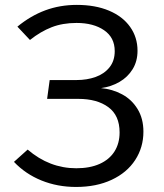

<svg xmlns="http://www.w3.org/2000/svg" viewBox="-20 -737 655 769"><path d="M530.8 -533.8Q530.8 -491.8 511.3 -460Q491.8 -428.2 458.7 -409Q425.6 -389.7 384.6 -384.1Q430.3 -380 469 -359.2Q507.7 -338.5 531 -300.3Q554.4 -262.1 554.4 -209.7Q554.4 -146.7 521.5 -96.2Q488.7 -45.6 427.4 -16.9Q366.2 11.8 284.6 11.8Q210.3 11.8 146.2 -14.1Q82.1 -40 35.9 -88.7L90.8 -137.9Q177.9 -63.1 285.6 -63.1Q340 -63.1 379 -80.5Q417.9 -97.9 438.5 -130.3Q459 -162.6 459 -206.7Q459 -274.9 413.8 -307.9Q368.7 -341 293.8 -341H168.7L179 -416.4H286.7Q328.2 -416.4 362.8 -428.7Q397.4 -441 418.5 -467.2Q439.5 -493.3 439.5 -532.3Q439.5 -586.7 396.9 -615.9Q354.4 -645.1 286.7 -645.1Q230.8 -645.1 186.7 -627.9Q142.6 -610.8 100 -576.9L49.7 -630.3Q102.6 -673.8 161.3 -695.6Q220 -717.4 287.7 -717.4Q361.5 -717.4 416.4 -694.4Q471.3 -671.3 501 -629.5Q530.8 -587.7 530.8 -533.8Z"/></svg>

Font: Fira Code Fixed
Style: Regular
Weight: 400
Monospace: yes
Designer: Carrois Corporate, Edenspiekermann AG, Nikita Prokopov
Foundry: Carrois Corporate, Edenspiekermann AG, Nikita Prokopov
Version: Version 5.002